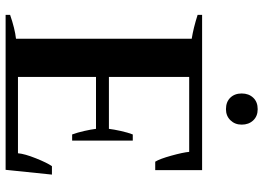

<svg xmlns="http://www.w3.org/2000/svg" viewBox="-147 -791 938 684"><g transform="rotate(90 322.0 -449.0)"><path d="M313 -841Q313 -866 328 -882Q343 -898 369 -898Q394 -898 409 -882Q424 -866 424 -841Q424 -817 408.5 -801Q393 -785 369 -785Q343 -785 328 -800.5Q313 -816 313 -841ZM602 -165 585 0H33V-16Q82 -33 118 -37V-663Q80 -669 33 -684V-700H586V-533H556Q546 -549 534.5 -590.5Q523 -632 521 -654H254V-368H439Q441 -385 446.5 -410Q452 -435 459 -453H481V-237H459Q452 -256 446.5 -280.5Q441 -305 439 -322H254V-44H526Q528 -68 544 -108Q560 -148 572 -165Z"/></g></svg>

Font: Trirong SemiBold
Style: Regular
Weight: 600
Designer: Katatrad Team
Foundry: CadsonDemak
Version: Version 1.000